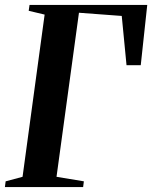

<svg xmlns="http://www.w3.org/2000/svg" viewBox="-27 -763 620 783"><path d="M-7 0 -4 -23.5 65 -42 155 -703.5 90 -719 93.5 -743H573.5L547 -497H489L469.5 -698L295 -711L203.5 -42L315 -23.5L312 0Z"/></svg>

Font: Merriweather 120pt SemiBold
Style: Italic
Weight: 600
Italic angle: -7.8°
Version: Version 2.101